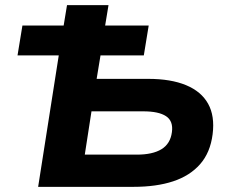

<svg xmlns="http://www.w3.org/2000/svg" viewBox="-20 -725 894 745"><path d="M128 0 208 -510H48L67 -626H227L240 -705H401L388 -626H557L538 -510H370L355 -419H555Q643 -419 702 -394.5Q761 -370 787.5 -322.5Q814 -275 805 -204Q796 -133 756.5 -88Q717 -43 652 -21.5Q587 0 498 0ZM309 -125H511Q572 -125 606.5 -146Q641 -167 647 -212Q653 -255 624.5 -274Q596 -293 536 -293H335Z"/></svg>

Font: Nunito Sans 10pt SemiExpanded ExtraBold
Style: Italic
Weight: 800
Width: 6
Italic angle: -9°
Designer: Vernon Adams
Foundry: Vernon Adams
Version: Version 3.101;gftools[0.9.27]